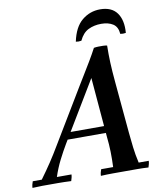

<svg xmlns="http://www.w3.org/2000/svg" viewBox="-162 -1008 922 1089"><g transform="rotate(-10 298.5 -463.5)"><path d="M-64 2Q-64 -6 -61.5 -17Q-59 -28 -56 -35H-4Q29 -80 57 -122Q85 -164 112 -210L298 -519Q313 -544 334 -578Q355 -612 377 -649Q399 -686 417 -720Q428 -722 442 -722.5Q456 -723 470 -722.5Q484 -722 493 -720L373 -554L166 -210Q144 -173 121.5 -128.5Q99 -84 83 -35H167Q167 -28 164.5 -17Q162 -6 159 2Q118 0 83.5 0Q49 0 32 0Q14 0 -7.5 0Q-29 0 -64 2ZM554 -35H612Q612 -28 609.5 -17Q607 -6 604 2Q570 0 541 0Q512 0 471 0Q436 0 400 0Q364 0 330 2Q330 -6 332.5 -17Q335 -28 338 -35H407Q409 -80 408 -123Q407 -166 402 -210L373 -554L493 -720Q492 -670 494 -621.5Q496 -573 502 -508L529 -210Q533 -168 538 -125.5Q543 -83 554 -35ZM431 -233H169L178 -273H440ZM322 -772Q339 -854 384.5 -891.5Q430 -929 489 -929Q555 -929 585.5 -887Q616 -845 610 -772Q593 -769 578 -772Q575 -813 548.5 -830Q522 -847 481 -847Q440 -847 407 -831Q374 -815 354 -772Q337 -769 322 -772Z"/></g></svg>

Font: Poltawski Nowy Medium
Style: Italic
Weight: 500
Italic angle: -12°
Version: Version 1.001;gftools[0.9.25]